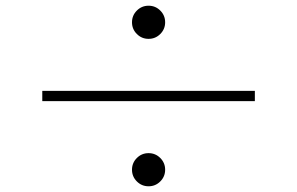

<svg xmlns="http://www.w3.org/2000/svg" viewBox="-20 -708 1040 672"><path d="M442 -630Q442 -654 459 -671Q476 -688 500 -688Q524 -688 541 -671Q558 -654 558 -630Q558 -606 541 -589Q524 -572 500 -572Q476 -572 459 -589Q442 -606 442 -630ZM872 -390V-354H128V-390ZM442 -114Q442 -138 459 -155Q476 -172 500 -172Q524 -172 541 -155Q558 -138 558 -114Q558 -90 541 -73Q524 -56 500 -56Q476 -56 459 -73Q442 -90 442 -114Z"/></svg>

Font: SpoqaHanSansJP-Thin
Style: Regular
Weight: 250
Designer: [Source Han Sans]
Ryoko NISHIZUKA  (kana & ideographs); Paul D. Hunt (Latin, Greek & Cyrillic); Wenlong ZHANG  (bopomofo
Foundry: Spoqa (http://bi.spoqa.com)
Version: Version 1.002.20150607